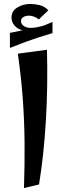

<svg xmlns="http://www.w3.org/2000/svg" viewBox="-20 -930 329 969"><path d="M101 19Q105 -99 104 -209.5Q103 -320 95 -430.5Q87 -541 70 -659L217 -679Q222 -496 211.5 -320.5Q201 -145 177 1ZM30 -688V-764Q65 -771 93 -777Q66 -785 52 -802.5Q38 -820 38 -841Q38 -874 67 -892Q96 -910 133 -910Q156 -910 180.5 -904Q205 -898 224 -878L176 -832Q152 -851 125 -851Q110 -851 98 -844Q86 -837 86 -823Q86 -806 105.5 -795.5Q125 -785 164 -792Q190 -797 205 -802.5Q220 -808 245 -819V-763Q205 -751 174 -741Q143 -731 110 -719Q77 -707 30 -688Z"/></svg>

Font: Marhey
Style: Regular
Weight: 400
Designer: Nur Syamsi & Bustanul Arifin
Foundry: Namelatype
Version: Version 1.000; ttfautohint (v1.8.4.7-5d5b)